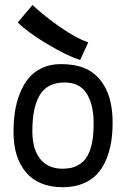

<svg xmlns="http://www.w3.org/2000/svg" viewBox="-20 -766 558 785"><path d="M340.8 -592.8 307.6 -520.5Q253.4 -538.1 172.9 -586.2Q92.3 -634.3 52.7 -674.3L112.8 -745.6Q160.6 -700.7 226.6 -654.8Q292.5 -608.9 340.8 -592.8ZM319.3 -105Q362.8 -146 362.8 -258.8Q362.8 -258.8 362.8 -267.6Q361.8 -340.8 333.5 -384.8Q305.2 -428.7 244.1 -428.7Q207 -428.7 180.9 -414.6Q154.8 -400.4 140.1 -373Q125.5 -345.7 118.9 -310.8Q112.3 -275.9 112.3 -229Q112.3 -156.7 144 -116.5Q175.8 -76.2 236.3 -76.2Q264.2 -76.7 282.5 -83Q300.8 -89.4 319.3 -105ZM235.4 -0.5Q137.7 -1 86.4 -61.3Q35.2 -121.6 35.2 -226.6Q35.2 -271 41.3 -310.3Q47.4 -349.6 61.8 -385.5Q76.2 -421.4 97.9 -447.3Q119.6 -473.1 152.8 -488.5Q186 -503.9 227.5 -503.9Q297.9 -503.9 341.6 -479.7Q385.3 -455.6 411.6 -405.8Q440.4 -350.1 440.4 -265.1Q440.4 -221.2 434.3 -183.8Q428.2 -146.5 413.6 -112.1Q398.9 -77.6 376.2 -53.5Q353.5 -29.3 317.9 -14.9Q282.2 -0.5 236.3 -0.5Z"/></svg>

Font: FantasqueSansM Nerd Font
Style: Regular
Weight: 400
Monospace: yes
Designer: Jany Belluz
Version: Version 1.8.0 ; ttfautohint (v1.8.2);Nerd Fonts 3.4.0